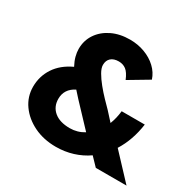

<svg xmlns="http://www.w3.org/2000/svg" viewBox="-157 -889 1091 1072"><g transform="rotate(30 389.0 -353.0)"><path d="M327 10Q248 10 185.5 -20.5Q123 -51 86.5 -102.5Q50 -154 50 -218Q50 -285 86 -340Q122 -395 193 -428Q178 -456 171.5 -481Q165 -506 165 -528Q165 -582 193.5 -624.5Q222 -667 272.5 -691.5Q323 -716 389 -716Q439 -716 483.5 -699.5Q528 -683 560 -653Q592 -623 605 -583L479 -508Q462 -549 442 -564Q422 -579 395 -579Q363 -579 345 -563Q327 -547 327 -518Q327 -498 342.5 -471Q358 -444 382 -414.5Q406 -385 431.5 -358.5Q457 -332 476 -313L526 -258Q542 -299 547 -346H696Q681 -239 630 -158L778 0H580L530 -52Q487 -22 435.5 -6Q384 10 327 10ZM206 -230Q206 -179 242 -149Q278 -119 343 -119Q392 -119 434 -145L303 -284Q284 -305 267 -324Q206 -293 206 -230Z"/></g></svg>

Font: Lexend
Style: Bold
Weight: 700
Designer: Bonnie Shaver-Troup, Thomas Jockin
Foundry: Lexend
Version: Version 1.007; ttfautohint (v1.8.3)